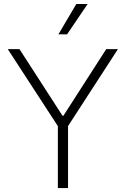

<svg xmlns="http://www.w3.org/2000/svg" viewBox="-20 -957 641 977"><path d="M79.1 -707 297.9 -368.2H302.7L520.5 -707H580.1L326.2 -315.4V0H274.4V-315.4L19.5 -707ZM368.2 -936.5H425.8L321.3 -782.2H277.3Z"/></svg>

Font: Pretendard GOV ExtraLight
Style: Regular
Weight: 200
Designer: Base glyphs from Inter by Rasmus Andersson; Hangeul glyphs from Noto Sans CJK(Source Han Sans) by Jang Soo-young and Kan
Foundry: Kil Hyung-jin
Version: Version 1.309